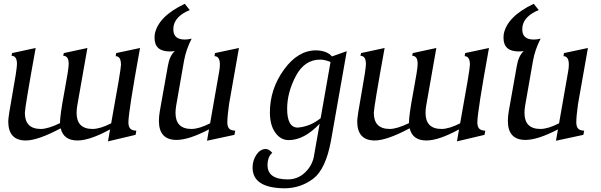

<svg xmlns="http://www.w3.org/2000/svg" viewBox="-20 -746 3232 1033"><path d="M561 14.6 572.3 -49.8Q462.9 9.8 397 9.8Q321.8 9.8 306.6 -55.7Q183.6 9.8 118.7 9.8Q24.4 9.8 24.4 -93.3Q24.4 -117.7 47.9 -246.3Q71.3 -375 71.3 -401.9Q71.3 -445.8 42 -445.8L44.9 -460.4L171.9 -487.8Q113.8 -167 113.8 -138.7Q113.8 -52.2 199.7 -52.2Q237.8 -52.2 302.7 -83.5Q302.7 -126.5 326.2 -250.7Q349.6 -375 349.6 -401.9Q349.6 -445.8 320.3 -445.8L323.2 -460.4L450.2 -487.8L396 -179.7Q392.1 -157.2 392.1 -138.7Q392.1 -52.2 478 -52.2Q518.1 -52.2 578.1 -82.5Q630.9 -371.6 630.9 -397.9Q630.9 -443.4 602.5 -443.8L605 -460.4L733.4 -487.8Q670.9 -144 670.9 -87.9Q670.9 -64.5 680.9 -54Q690.9 -43.5 713.4 -43L709.5 -20.5Z M1093.8 11.2 1104.5 -49.8Q995.6 6.8 929.7 6.8Q835 6.8 835 -95.7Q835 -119.1 839.8 -147.9L883.3 -392.1Q892.6 -446.3 920.4 -471.2Q906.2 -469.2 893.6 -469.2Q811.5 -469.2 811.5 -542L812.5 -560.5Q829.6 -656.7 974.1 -725.6L1001 -691.9Q923.3 -660.2 913.6 -603.5L912.6 -587.4Q912.6 -533.2 974.6 -533.2Q990.7 -533.2 1011.2 -538.1Q981 -479.5 970.2 -419.4L928.2 -179.7Q924.3 -157.2 924.3 -138.7Q924.3 -52.2 1010.3 -52.2Q1050.3 -52.2 1110.4 -82.5L1158.7 -357.9Q1163.1 -381.3 1163.1 -398.4Q1163.1 -443.4 1134.3 -443.8L1136.7 -460.4L1265.6 -487.8L1212.4 -186Q1203.1 -119.6 1203.1 -87.9Q1203.1 -64.5 1213.1 -54Q1223.1 -43.5 1245.6 -43L1241.2 -20.5Z M1582 -59.6Q1647.9 -64.5 1705.1 -109.9L1758.3 -412.6Q1726.6 -425.3 1703.1 -425.3Q1618.2 -425.3 1571.5 -336.7Q1524.9 -248 1524.9 -160.6Q1524.9 -59.6 1582 -59.6ZM1515.6 267.1Q1338.9 267.1 1338.9 155.3Q1338.9 117.2 1359.6 86.4Q1380.4 55.7 1409.7 55.7Q1427.2 55.7 1444.8 76.2Q1419.4 98.1 1419.4 142.6Q1419.4 219.2 1528.3 219.2Q1580.6 219.2 1618.9 184.1Q1657.2 148.9 1668 100.1L1699.7 -80.1Q1616.2 7.8 1533.2 7.8Q1489.7 7.8 1460.9 -32.7Q1432.1 -73.2 1432.1 -141.1Q1432.1 -266.6 1507.3 -370.8Q1582.5 -475.1 1680.7 -475.1Q1738.8 -473.6 1766.1 -442.4L1845.7 -470.7L1760.7 11.2Q1732.4 163.6 1666.5 214.4Q1600.6 265.1 1515.6 267.1Z M2438.5 14.6 2449.7 -49.8Q2340.3 9.8 2274.4 9.8Q2199.2 9.8 2184.1 -55.7Q2061 9.8 1996.1 9.8Q1901.9 9.8 1901.9 -93.3Q1901.9 -117.7 1925.3 -246.3Q1948.7 -375 1948.7 -401.9Q1948.7 -445.8 1919.4 -445.8L1922.4 -460.4L2049.3 -487.8Q1991.2 -167 1991.2 -138.7Q1991.2 -52.2 2077.1 -52.2Q2115.2 -52.2 2180.2 -83.5Q2180.2 -126.5 2203.6 -250.7Q2227.1 -375 2227.1 -401.9Q2227.1 -445.8 2197.8 -445.8L2200.7 -460.4L2327.6 -487.8L2273.4 -179.7Q2269.5 -157.2 2269.5 -138.7Q2269.5 -52.2 2355.5 -52.2Q2395.5 -52.2 2455.6 -82.5Q2508.3 -371.6 2508.3 -397.9Q2508.3 -443.4 2480 -443.8L2482.4 -460.4L2610.8 -487.8Q2548.3 -144 2548.3 -87.9Q2548.3 -64.5 2558.3 -54Q2568.4 -43.5 2590.8 -43L2586.9 -20.5Z M2971.2 11.2 2981.9 -49.8Q2873 6.8 2807.1 6.8Q2712.4 6.8 2712.4 -95.7Q2712.4 -119.1 2717.3 -147.9L2760.7 -392.1Q2770 -446.3 2797.9 -471.2Q2783.7 -469.2 2771 -469.2Q2689 -469.2 2689 -542L2689.9 -560.5Q2707 -656.7 2851.6 -725.6L2878.4 -691.9Q2800.8 -660.2 2791 -603.5L2790 -587.4Q2790 -533.2 2852.1 -533.2Q2868.2 -533.2 2888.7 -538.1Q2858.4 -479.5 2847.7 -419.4L2805.7 -179.7Q2801.8 -157.2 2801.8 -138.7Q2801.8 -52.2 2887.7 -52.2Q2927.7 -52.2 2987.8 -82.5L3036.1 -357.9Q3040.5 -381.3 3040.5 -398.4Q3040.5 -443.4 3011.7 -443.8L3014.2 -460.4L3143.1 -487.8L3089.8 -186Q3080.6 -119.6 3080.6 -87.9Q3080.6 -64.5 3090.6 -54Q3100.6 -43.5 3123 -43L3118.7 -20.5Z"/></svg>

Font: Kelvinch
Style: Italic
Weight: 400
Italic angle: -10°
Designer: Paul James Miller
Foundry: High-Logic / Made with FontCreator
Version: Version 3.40;July 22, 2017;FontCreator 11.0.0.2388 64-bit